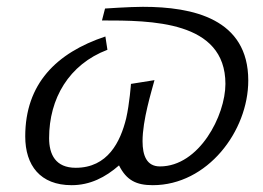

<svg xmlns="http://www.w3.org/2000/svg" viewBox="-20 -531 771 563"><path d="M54 -131C54 -46 98 12 190 12C244 12 289 -11 329 -46C351 -2 380 12 428 12C588 12 708 -146 708 -295C708 -476 546 -511 399 -511C360 -511 288 -506 288 -506L279 -471C422 -471 641 -471 641 -285C641 -192 564 -43 449 -43C410 -43 398 -75 398 -117C398 -179 424 -262 433 -296L364 -285C364 -285 360 -228 350 -184C333 -115 296 -39 202 -39C143 -39 124 -78 124 -126C124 -242 182 -342 295 -385L289 -424C145 -376 54 -285 54 -131Z"/></svg>

Font: KpSans
Style: Italic
Weight: 400
Italic angle: -11°
Version: Version 0.66